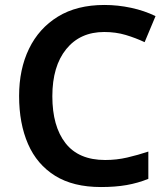

<svg xmlns="http://www.w3.org/2000/svg" viewBox="-20 -744 678 774"><path d="M400 -615Q303 -615 247 -546Q191 -477 191 -356Q191 -235 244 -167Q297 -99 404 -99Q450 -99 493 -109Q536 -119 578 -133V-23Q536 -6 490.5 2Q445 10 387 10Q275 10 202 -35.5Q129 -81 93 -163.5Q57 -246 57 -357Q57 -465 97 -547.5Q137 -630 213.5 -677Q290 -724 401 -724Q455 -724 508.5 -712.5Q562 -701 607 -679L563 -574Q527 -591 487 -603Q447 -615 400 -615Z"/></svg>

Font: Noto Sans Canadian Aboriginal SemiBold
Style: Regular
Weight: 600
Designer: Monotype Design Team, Typotheque's Kevin King
Foundry: Monotype Imaging Inc.
Version: Version 2.004; ttfautohint (v1.8.4.7-5d5b)